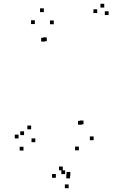

<svg xmlns="http://www.w3.org/2000/svg" viewBox="-20 -784 660 1014"><path d="M474.5 -43.5V-63.5H454.5V-43.5ZM553.5 -704.5V-724.5H533.5V-704.5ZM530.5 -744V-764H510.5V-744ZM493.5 -715V-735H473.5V-715ZM421 -127.5V-147.5H401V-127.5ZM412 -125.5V-145.5H392V-125.5ZM264 -656V-676H244V-656ZM211.5 -720V-740H191.5V-720ZM164 -657V-677H144V-657ZM107 -70.5V-90.5H87V-70.5ZM144.5 -101V-121H124.5V-101ZM78 -53V-73H58V-53ZM104 11V-9H84V11ZM166.5 -33V-53H146.5V-33ZM217.5 -564.5V-584.5H197.5V-564.5ZM227 -566.5V-586.5H207V-566.5ZM396.5 10V-10H376.5V10ZM351.5 144V124H331.5V144ZM324 135.5V115.5H304V135.5ZM350 158V138H330V158ZM311.5 115.5V95.5H291.5V115.5ZM275 155V135H255V155ZM342.5 210V190H322.5V210Z"/></svg>

Font: Monaspace Radon Dots Var
Style: Regular
Weight: 400
Designer: Riley Cran and the Lettermatic Team
Version: Version 1.100 (Monaspace Radon Dots)